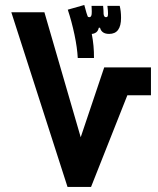

<svg xmlns="http://www.w3.org/2000/svg" viewBox="-20 -742 626 762"><path d="M248 0 24.9 -693.4H156.2L300.3 -197.3L393.6 -474.6H579.1V-363.8H485.4L341.3 0ZM288.6 -511.7Q286.6 -552.2 275.6 -604.5Q264.6 -656.7 249 -703.6L314.5 -722.2L323.2 -690.9Q326.2 -680.7 327.9 -677.2Q329.6 -673.8 334.5 -673.8Q342.3 -673.8 343.8 -686Q344.2 -691.4 344.2 -696.3Q343.8 -701.2 343.8 -708.5Q343.3 -714.8 343.3 -718.8H389.2Q390.1 -710 390.6 -702.1Q390.6 -693.8 391.1 -686.5Q392.6 -673.8 400.4 -673.8Q404.8 -673.8 406.7 -676.3Q408.7 -678.7 408.7 -688.5Q408.7 -693.8 408.2 -700.2Q407.2 -706.1 406.2 -718.8H455.1Q457.5 -709 459 -697Q460.4 -685.1 460.4 -670.9Q460.4 -607.4 413.1 -607.4Q383.3 -607.4 377 -631.8H372.1Q369.1 -618.7 361.3 -613.3Q353.5 -607.9 344.2 -607.4Q353.5 -560.5 353 -511.7Z"/></svg>

Font: CaskaydiaMono NF
Style: Bold
Weight: 700
Designer: Aaron Bell
Foundry: Saja Typeworks
Version: Version 2111.001; ttfautohint (v1.8.4);Nerd Fonts 3.1.1